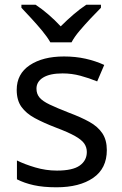

<svg xmlns="http://www.w3.org/2000/svg" viewBox="-20 -786 519 816"><path d="M434 -148Q434 -70 376 -30Q318 10 220 10Q164 10 123.5 1Q83 -8 52 -24V-104Q84 -88 129.5 -74.5Q175 -61 222 -61Q289 -61 319 -82.5Q349 -104 349 -140Q349 -160 338 -176Q327 -192 298.5 -208Q270 -224 217 -244Q165 -264 128 -284Q91 -304 71 -332Q51 -360 51 -404Q51 -472 106.5 -509Q162 -546 252 -546Q301 -546 343.5 -536.5Q386 -527 423 -510L393 -440Q359 -454 322 -464Q285 -474 246 -474Q192 -474 163.5 -456.5Q135 -439 135 -409Q135 -387 148 -371.5Q161 -356 191.5 -341.5Q222 -327 273 -307Q324 -288 360 -268Q396 -248 415 -219.5Q434 -191 434 -148ZM194 -606Q181 -629 159 -655.5Q137 -682 113 -708Q89 -734 71 -753V-766H131Q157 -749 185 -725Q213 -701 238 -674Q265 -701 293 -725Q321 -749 347 -766H409V-753Q390 -734 365.5 -708Q341 -682 318.5 -655.5Q296 -629 284 -606Z"/></svg>

Font: Noto IKEA Arabic
Style: Regular
Weight: 400
Designer: Monotype Design Team
Foundry: Monotype Imaging Inc.
Version: Version 1.200